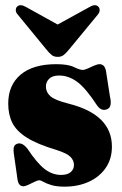

<svg xmlns="http://www.w3.org/2000/svg" viewBox="-20 -704 466 736"><path d="M214 -33.5Q238.5 -33.5 251 -44.2Q263.5 -55 263.5 -71.5Q263.5 -89 250 -102.8Q236.5 -116.5 195.5 -129.5Q123.5 -151 83.5 -176Q43.5 -201 27.5 -232.8Q11.5 -264.5 11.5 -307Q11.5 -377.5 59 -417.8Q106.5 -458 195.5 -458Q240.5 -458 263.2 -447Q286 -436 297 -436Q304.5 -436 316.5 -441.5Q328.5 -447 341 -452.5Q353.5 -458 362 -458Q369.5 -458 376 -453Q382.5 -448 386 -433.5L401.5 -334Q411 -293.5 391 -285.5Q369 -276 352 -300Q309 -366 276 -390.2Q243 -414.5 206.5 -414.5Q181 -414.5 168.5 -402.2Q156 -390 156 -372Q156 -350.5 173.5 -335Q191 -319.5 245.5 -306Q409 -264 409 -142Q409 -94.5 385 -60Q361 -25.5 320 -7Q279 11.5 227.5 11.5Q196.5 11.5 177 5.5Q157.5 -0.5 146.8 -6.8Q136 -13 130.5 -13Q124.5 -13 112.8 -7.2Q101 -1.5 89 4.2Q77 10 69 10Q51 10 47 -17L34 -108.5Q30.5 -128.5 33 -139.2Q35.5 -150 47.5 -153.5Q66 -158.5 85.5 -133.5Q122 -78.5 151.2 -56Q180.5 -33.5 214 -33.5ZM244 -513.5Q233.5 -500.5 224.2 -493.2Q215 -486 201.5 -486Q187 -486 178 -493.2Q169 -500.5 158.5 -513.5L48.5 -647.5Q40 -657 40.5 -665.8Q41 -674.5 46 -679Q58 -690 80 -677L201 -610L323 -677Q344.5 -690 356.5 -679Q361.5 -674.5 362 -665.8Q362.5 -657 354.5 -647.5Z"/></svg>

Font: Fraunces 144pt Soft Black
Style: Regular
Weight: 900
Version: Version 1.000;[b76b70a41]